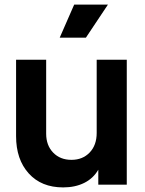

<svg xmlns="http://www.w3.org/2000/svg" viewBox="-20 -804 633 836"><path d="M50 -211V-544H181V-222Q181 -171 211.5 -139.5Q242 -108 291 -108Q340 -108 370.5 -140Q401 -172 401 -225V-544H532V0H408V-65Q386 -27 346.5 -7.5Q307 12 255 12Q160 12 105 -49Q50 -110 50 -211ZM303 -784H450L354 -640H240Z"/></svg>

Font: Eudoxus Sans
Style: Bold
Weight: 700
Designer: Stijn de Vries
Foundry: tokotype
Version: Version 2.005